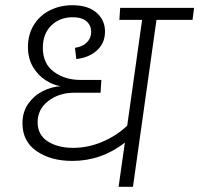

<svg xmlns="http://www.w3.org/2000/svg" viewBox="-20 -715 763 735"><path d="M717 -639H579L489 0H434L458 -169Q368 -99 257 -99Q174 -99 120 -136.5Q66 -174 66 -243Q66 -287 88.5 -318.5Q111 -350 144.5 -366.5Q178 -383 212 -385Q185 -389 156 -407Q127 -425 107 -457.5Q87 -490 87 -535Q87 -583 109.5 -619.5Q132 -656 171 -675.5Q210 -695 257 -695Q317 -695 349.5 -666.5Q382 -638 382 -594Q382 -550 351 -522Q320 -494 272 -489L267 -532Q296 -536 312.5 -552.5Q329 -569 329 -593Q329 -618 311 -633.5Q293 -649 258 -649Q209 -649 176.5 -617.5Q144 -586 144 -532Q144 -471 186.5 -440Q229 -409 288 -409H368L365 -360H264Q206 -360 165 -328.5Q124 -297 124 -247Q124 -199 162.5 -174Q201 -149 260 -149Q317 -149 371.5 -172Q426 -195 467 -234L524 -639H437L440 -685H723Z"/></svg>

Font: FiraGO Light
Style: Italic
Weight: 300
Italic angle: -8°
Designer: bBox Type GmbH
Foundry: bBox Type GmbH
Version: Version 1.001